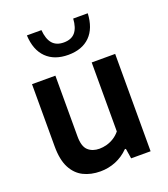

<svg xmlns="http://www.w3.org/2000/svg" viewBox="-146 -899 883 1011"><g transform="rotate(-20 296.0 -393.0)"><path d="M243.5 9.5Q190 9.5 148.8 -11Q107.5 -31.5 84 -76.8Q60.5 -122 60.5 -197V-545.5H191.5V-205Q191.5 -148.5 215.8 -126.5Q240 -104.5 279 -104.5Q298.5 -104.5 319.8 -110.2Q341 -116 360.5 -128.2Q380 -140.5 395 -159V-545.5H526.5V0H417.5L408.5 -56.5H402.5Q370.5 -24 329.5 -7.2Q288.5 9.5 243.5 9.5ZM294 -625Q216.5 -625 171.8 -669Q127 -713 123 -796H204.5Q208.5 -745.5 230.2 -720Q252 -694.5 294 -694.5Q336.5 -694.5 358 -720Q379.5 -745.5 382.5 -796H464Q460 -713 415.8 -669Q371.5 -625 294 -625Z"/></g></svg>

Font: Encode Sans Condensed Thin SemiBold
Style: Regular
Weight: 600
Version: Version 3.002